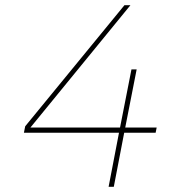

<svg xmlns="http://www.w3.org/2000/svg" viewBox="-20 -719 707 739"><path d="M583 -228 579 -208H458L418 0H398L438 -208H72L77 -233L459 -699H482L97 -228H442L486 -452H506L462 -228Z"/></svg>

Font: TypoPRO Montserrat Alternates
Style: Italic
Weight: 250
Italic angle: -11.3°
Designer: Julieta Ulanovsky
Foundry: Julieta Ulanovsky
Version: Version 6.001